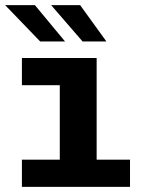

<svg xmlns="http://www.w3.org/2000/svg" viewBox="-28 -725 548 745"><path d="M57 0V-105.5H204V-394.5H57V-500H347V-105.5H476.5V0ZM292.5 -564 170.5 -705H283L385 -564ZM128 -564 -8 -705H107.5L224.5 -564Z"/></svg>

Font: Trispace Thin SemiBold
Style: Regular
Weight: 600
Version: Version 1.210